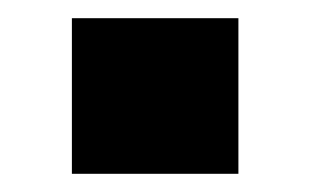

<svg xmlns="http://www.w3.org/2000/svg" viewBox="-20 -377 341 211"><path d="M59 -186V-357H242V-186Z"/></svg>

Font: Nunito Sans 10pt SemiExpanded ExtraBold
Style: Regular
Weight: 800
Width: 6
Designer: Vernon Adams
Foundry: Vernon Adams
Version: Version 3.101;gftools[0.9.27]